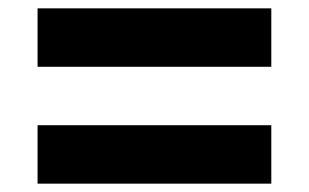

<svg xmlns="http://www.w3.org/2000/svg" viewBox="-20 -580 740 460"><path d="M70 -420H630V-560H70ZM70 -140H630V-280H70Z"/></svg>

Font: Abstante
Style: Regular
Weight: 500
Designer: Valerio Brotto (Silverblur_type)
Version: Version 1.000;Glyphs 3.1.2 (3151)